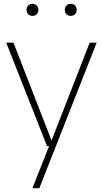

<svg xmlns="http://www.w3.org/2000/svg" viewBox="-20 -763 538 1003"><path d="M149.5 220 236.5 0 245 -18 448.5 -540H485L185.5 220ZM225.5 0 12.5 -540H50.5L260.5 0ZM349.5 -680Q336 -680 327.2 -688.5Q318.5 -697 318.5 -711Q318.5 -725.5 327.2 -734.2Q336 -743 349.5 -743Q363 -743 371.8 -734.2Q380.5 -725.5 380.5 -711Q380.5 -697 371.8 -688.5Q363 -680 349.5 -680ZM149.5 -680Q136 -680 127.2 -688.5Q118.5 -697 118.5 -711Q118.5 -725.5 127.2 -734.2Q136 -743 149.5 -743Q163 -743 171.8 -734.2Q180.5 -725.5 180.5 -711Q180.5 -697 171.8 -688.5Q163 -680 149.5 -680Z"/></svg>

Font: Encode Sans Condensed Thin Thin
Style: Regular
Weight: 250
Version: Version 3.002